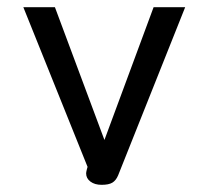

<svg xmlns="http://www.w3.org/2000/svg" viewBox="-20 -505 581 535"><path d="M220 -22Q220 -25 222 -33L224 -40L45 -485H133L271 -115L408 -485H496L309 -16Q303 -2 293 4Q283 10 263 10Q244 10 232 1Q220 -8 220 -22Z"/></svg>

Font: Niramit
Style: Regular
Weight: 400
Version: Version 1.000; ttfautohint (v1.6)